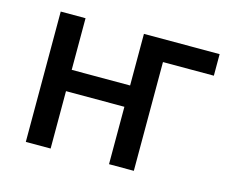

<svg xmlns="http://www.w3.org/2000/svg" viewBox="-79 -630 889 740"><g transform="rotate(15 365.0 -260.0)"><path d="M78 0H177V-229H410V0H509V-434H712V-520H410V-314H177V-520H78Z"/></g></svg>

Font: Fixel Text Medium
Style: Regular
Weight: 500
Width: 4
Designer: AlfaBravo + MacPaw
Foundry: Kyrylo Tkachov, Marchela Mozhyna, Serhii Makarenko, Maria Weinstein, Zakhar Kryvoshyya
Version: Version 1.211